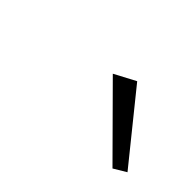

<svg xmlns="http://www.w3.org/2000/svg" viewBox="-40 -828 434 434"><g transform="rotate(45 177.5 -610.5)"><path d="M168 -673 219 -700 349 -539 319 -521Z"/></g></svg>

Font: Jost* Light
Style: Italic
Weight: 300
Italic angle: -10°
Version: Version 3.7